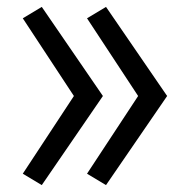

<svg xmlns="http://www.w3.org/2000/svg" viewBox="-20 -618 540 556"><path d="M287 -82 232 -115 380 -340 232 -565 287 -598 464 -340ZM101 -82 46 -115 194 -340 46 -565 101 -598 278 -340Z"/></svg>

Font: Moesevka
Style: Regular
Weight: 400
Monospace: yes
Designer: Belleve Invis
Foundry: Belleve Invis
Version: Version 32.5.0; ttfautohint (v1.8.4)